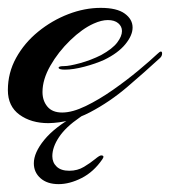

<svg xmlns="http://www.w3.org/2000/svg" viewBox="-26 -303 432 488"><path d="M97 10Q53 10 23.5 -11.5Q-6 -33 -6 -74Q-6 -118 15 -156Q36 -194 71 -222.5Q106 -251 147.5 -267Q189 -283 230 -283Q271 -283 291 -268.5Q311 -254 311 -233Q311 -213 292.5 -190.5Q274 -168 239 -151Q217 -141 188.5 -133.5Q160 -126 139 -126Q123 -126 123 -131Q123 -135 137 -135Q150 -135 177.5 -142.5Q205 -150 231 -163Q260 -179 272 -195Q284 -211 284 -224Q284 -236 274.5 -244Q265 -252 248 -252Q232 -252 212 -243Q183 -230 152.5 -200.5Q122 -171 102 -136Q82 -101 82 -69Q82 -47 94.5 -32Q107 -17 132 -17Q158 -17 192 -33.5Q226 -50 261 -74.5Q296 -99 326 -124Q356 -149 374 -166Q380 -172 383 -172Q386 -172 386 -167Q386 -160 380 -155Q342 -120 297.5 -82Q253 -44 202.5 -17.5Q152 9 97 10ZM123 165Q94 165 77 150Q60 135 60 112Q60 85 86.5 52.5Q113 20 167 -10Q170 -12 176 -12Q181 -12 182 -10Q183 -8 176 -4Q141 20 124 45.5Q107 71 107 94Q107 110 118 120.5Q129 131 150 131Q171 131 187.5 121Q204 111 215.5 101.5Q227 92 231 92Q241 92 234 102Q212 134 181.5 149.5Q151 165 123 165Z"/></svg>

Font: Arizonia
Style: Regular
Weight: 400
Designer: Robert E. Leuschke
Foundry: Robert E. Leuschke
Version: Version 1.010; ttfautohint (v1.8.4.7-5d5b)